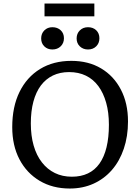

<svg xmlns="http://www.w3.org/2000/svg" viewBox="-20 -1061 800 1095"><path d="M377.9 14.2Q279.8 14.2 205.8 -30Q131.8 -74.2 90.8 -152.6Q49.8 -231 49.8 -335.9Q49.8 -452.1 91.3 -536.6Q132.8 -621.1 208.5 -667.5Q284.2 -713.9 387.2 -713.9Q484.4 -713.9 556.6 -670.9Q628.9 -627.9 669.4 -550Q710 -472.2 710 -368.2Q710 -283.2 686 -212.6Q662.1 -142.1 618.2 -91.6Q574.2 -41 513.2 -13.4Q452.1 14.2 377.9 14.2ZM390.1 -53.2Q441.9 -53.2 481.4 -72Q521 -90.8 547.6 -128.4Q574.2 -166 587.6 -221.4Q601.1 -276.9 601.1 -349.1Q601.1 -419.9 585.4 -475.3Q569.8 -530.8 541 -569.8Q512.2 -608.9 470.2 -629.4Q428.2 -649.9 374 -649.9Q322.3 -649.9 281.7 -630.4Q241.2 -610.8 213.1 -573.5Q185.1 -536.1 170.4 -481.4Q155.8 -426.8 155.8 -356.9Q155.8 -287.1 171.9 -231Q188 -174.8 219 -135Q250 -95.2 293 -74.2Q335.9 -53.2 390.1 -53.2ZM481.9 -778.8Q454.1 -778.8 435.5 -796.4Q417 -814 417 -841.8Q417 -869.6 435.3 -887.7Q453.6 -905.8 481.9 -905.8Q510.7 -905.8 528.8 -888.4Q546.9 -871.1 546.9 -842.8Q546.9 -814.9 528.8 -796.9Q510.7 -778.8 481.9 -778.8ZM278.8 -778.8Q251 -778.8 232.9 -796.4Q214.8 -814 214.8 -841.8Q214.8 -869.6 232.9 -887.7Q251 -905.8 278.8 -905.8Q307.6 -905.8 326.2 -888.4Q344.7 -871.1 344.7 -842.8Q344.7 -814.9 326.2 -796.9Q307.6 -778.8 278.8 -778.8ZM233.9 -967.8V-1041H518.1V-967.8Z"/></svg>

Font: Literata
Style: Regular
Weight: 400
Designer: Latin by Veronika Burian and Jose Scaglione. Greek by Irene Vlachou. Cyrillic by Vera Evstafieva.
Foundry: TypeTogether
Version: Version 3.002